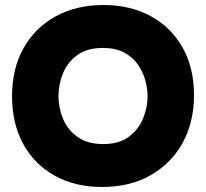

<svg xmlns="http://www.w3.org/2000/svg" viewBox="-20 -737 821 765"><path d="M387 8Q279 8 198 -37Q117 -82 72.5 -163.5Q28 -245 28 -353Q28 -464 74 -545.5Q120 -627 202 -672Q284 -717 392 -717Q499 -717 580 -673Q661 -629 707 -548.5Q753 -468 753 -358Q753 -250 707.5 -167.5Q662 -85 579.5 -38.5Q497 8 387 8ZM391 -163Q455 -163 494 -192.5Q533 -222 550.5 -266Q568 -310 568 -353Q568 -385 558.5 -418.5Q549 -452 528.5 -481Q508 -510 474 -528Q440 -546 390 -546Q327 -546 288 -517.5Q249 -489 231 -445Q213 -401 213 -354Q213 -307 231.5 -263Q250 -219 289.5 -191Q329 -163 391 -163Z"/></svg>

Font: Onest Black
Style: Regular
Weight: 900
Designer: Dmitri Voloshin, Andrey Kudryavtsev
Foundry: Dmitri Voloshin, Andrey Kudryavtsev
Version: Version 1.000;gftools[0.9.33]